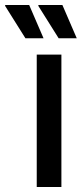

<svg xmlns="http://www.w3.org/2000/svg" viewBox="-85 -743 325 763"><path d="M61 0V-526H159V0ZM148 -591 67 -720 68 -723H163L220 -591ZM16 -591 -65 -720 -64 -723H31L88 -591Z"/></svg>

Font: Archivo SemiCondensed Medium
Style: Regular
Weight: 500
Width: 4
Designer: Hector Gatti
Foundry: Omnibus-Type
Version: Version 2.001